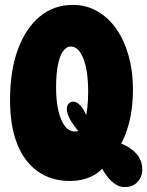

<svg xmlns="http://www.w3.org/2000/svg" viewBox="-20 -746 601 784"><path d="M266 -7Q190 -7 135 -45.5Q80 -84 50.5 -157.5Q21 -231 21 -337Q21 -457 53 -544Q85 -631 142.5 -678.5Q200 -726 277 -726Q333 -726 378.5 -699.5Q424 -673 456 -626.5Q488 -580 505.5 -517Q523 -454 523 -380Q523 -305 506.5 -242Q490 -179 461 -138L416 -84Q395 -45 354.5 -26Q314 -7 266 -7ZM488 18Q460 18 432 -9.5Q404 -37 381 -89L460 -166Q508 -149 534.5 -121Q561 -93 561 -53Q561 -25 542 -3.5Q523 18 488 18ZM312 -197Q283 -229 268 -255Q253 -281 253 -301Q253 -316 261 -323.5Q269 -331 279 -331Q295 -331 311.5 -311.5Q328 -292 346 -241ZM286 -209Q296 -209 305.5 -213Q315 -217 322 -225L326 -251Q333 -275 336.5 -305Q340 -335 340 -371Q340 -457 320.5 -506.5Q301 -556 269 -556Q251 -556 237.5 -537Q224 -518 216.5 -481Q209 -444 209 -389Q209 -334 218.5 -293.5Q228 -253 245 -231Q262 -209 286 -209Z"/></svg>

Font: DynaPuff Condensed SemiBold
Style: Regular
Weight: 600
Width: 3
Designer: Toshi Omagari, Jennifer Daniel
Foundry: Google Fonts
Version: Version 2.000